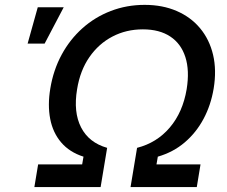

<svg xmlns="http://www.w3.org/2000/svg" viewBox="-20 -757 920 777"><path d="M119.1 0 134.3 -91.8H312.5L317.9 -123Q261.2 -141.1 227.5 -180.7Q193.8 -220.2 183.1 -276.1Q172.4 -332 183.6 -398.9Q195.8 -473.1 229.2 -535.2Q262.7 -597.2 313.5 -642.6Q364.3 -688 428.5 -712.6Q492.7 -737.3 565.4 -737.3Q637.7 -737.3 694.8 -712.6Q752 -688 789.8 -642.6Q827.6 -597.2 842.3 -535.2Q856.9 -473.1 844.7 -398.9Q833.5 -331.5 803.7 -275.9Q773.9 -220.2 727.5 -180.7Q681.2 -141.1 618.7 -123L613.3 -91.8H791.5L776.4 0H508.3L534.7 -158.7Q614.7 -179.2 667.2 -241Q719.7 -302.7 735.4 -396Q747.6 -471.7 730.2 -525.9Q712.9 -580.1 669.2 -609.1Q625.5 -638.2 558.1 -638.2Q490.7 -638.2 435.1 -609.1Q379.4 -580.1 341.8 -525.9Q304.2 -471.7 292 -396Q276.4 -303.2 308.1 -241.5Q339.8 -179.7 413.6 -158.7L387.2 0ZM91.8 -580.6 132.8 -727.5H237.8L160.6 -580.6Z"/></svg>

Font: Inter 18pt Medium
Style: Italic
Weight: 500
Italic angle: -9.3988°
Designer: Rasmus Andersson
Foundry: rsms
Version: Version 4.001;git-66647c0bb